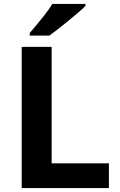

<svg xmlns="http://www.w3.org/2000/svg" viewBox="-20 -951 605 971"><path d="M89.8 0V-713.9H241.2V-125H530.8V0ZM130.4 -771V-784.2Q214.4 -881.8 245.1 -931.2H412.1V-920.9Q386.7 -895.5 325.4 -845.5Q264.2 -795.4 229.5 -771Z"/></svg>

Font: NotoSans-Bold
Style: Bold
Weight: 700
Designer: Monotype Design team
Foundry: Monotype Imaging Inc.
Version: Version 1.04